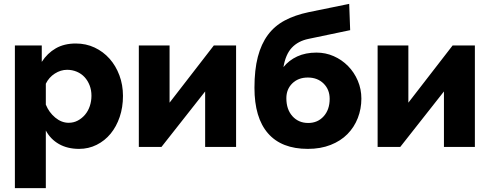

<svg xmlns="http://www.w3.org/2000/svg" viewBox="-20 -760 2533 993"><path d="M389 10Q329 10 285 -15Q241 -40 217 -85V213H57V-525H196V-440Q225 -485 268.5 -510Q312 -535 372 -535Q425 -535 469.5 -514Q514 -493 546.5 -456.5Q579 -420 597.5 -370.5Q616 -321 616 -264Q616 -205 599 -155Q582 -105 552 -68.5Q522 -32 480 -11Q438 10 389 10ZM335 -125Q361 -125 382.5 -136.5Q404 -148 420 -167Q436 -186 444.5 -211.5Q453 -237 453 -265Q453 -294 443.5 -318.5Q434 -343 417.5 -361Q401 -379 377.5 -389Q354 -399 327 -399Q294 -399 263.5 -379.5Q233 -360 217 -327V-219Q233 -179 265.5 -152Q298 -125 335 -125Z M857 -229 1086 -525H1201V0H1041V-287L815 0H698V-525H857Z M1576 -559Q1522 -548 1489.5 -513.5Q1457 -479 1446 -413Q1474 -448 1517 -468Q1560 -488 1617 -488Q1664 -488 1706 -469.5Q1748 -451 1780 -418.5Q1812 -386 1830.5 -342.5Q1849 -299 1849 -250Q1849 -197 1830.5 -149.5Q1812 -102 1777 -66.5Q1742 -31 1690 -10.5Q1638 10 1572 10Q1436 10 1366 -70.5Q1296 -151 1296 -306Q1296 -399 1313.5 -466Q1331 -533 1365.5 -579.5Q1400 -626 1452.5 -654Q1505 -682 1576 -697L1786 -740L1791 -604ZM1461 -252Q1461 -194 1492.5 -159Q1524 -124 1574 -124Q1623 -124 1654 -158.5Q1685 -193 1685 -249Q1685 -297 1653.5 -328Q1622 -359 1572 -359Q1523 -359 1492 -329Q1461 -299 1461 -252Z M2092 -229 2321 -525H2436V0H2276V-287L2050 0H1933V-525H2092Z"/></svg>

Font: Boldmen
Style: Bold
Weight: 700
Designer: Matt McInerney, Pablo Impallari, Rodrigo Fuenzalida
Foundry: LIVING CONCEPT
Version: Version 1.000